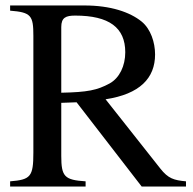

<svg xmlns="http://www.w3.org/2000/svg" viewBox="-20 -682 707 702"><path d="M660 0V-19C616 -23 595 -29 566 -66L366 -319C491 -338 547 -396 547 -483C547 -527 531 -576 498 -603C455 -638 384 -662 289 -662H17V-643C94 -637 102 -625 102 -551V-124C102 -36 92 -25 17 -19V0H293V-19C216 -24 204 -36 204 -112V-306L260 -308L498 0ZM204 -583C204 -618 221 -625 255 -625C379 -625 438 -581 438 -491C438 -441 417 -397 381 -377C335 -352 300 -345 204 -343Z"/></svg>

Font: XITS Math
Style: Regular
Weight: 400
Designer: MicroPress Inc., with final additions and corrections provided by Coen Hoffman, Elsevier (retired)
Version: Version 1.108